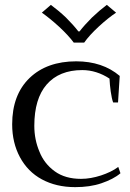

<svg xmlns="http://www.w3.org/2000/svg" viewBox="-20 -759 536 789"><path d="M223 -649C249 -625 269 -603 283 -584C283 -584 326 -584 326 -584C340 -604 360 -626 386 -650C412 -674 436 -693 457 -707C457 -707 419 -739 419 -739C399 -724 379 -707 358 -687C337 -666 320 -647 307 -630C307 -630 302 -630 302 -630C289 -647 272 -666 251 -687C230 -707 209 -724 189 -739C189 -739 152 -707 152 -707C173 -692 197 -673 223 -649ZM152 -22C191 -1 236 10 289 10C329 10 365 5 397 -6C429 -17 455 -30 475 -47C475 -47 466 -73 466 -73C446 -58 422 -47 395 -38C367 -29 340 -24 313 -24C270 -24 234 -34 205 -55C176 -76 155 -103 142 -136C128 -169 121 -204 121 -242C121 -316 138 -373 172 -412C206 -451 255 -471 318 -471C357 -471 395 -459 430 -436C431 -420 432 -402 435 -383C438 -363 441 -348 445 -338C445 -338 465 -338 465 -338C465 -338 472 -447 472 -447C425 -487 365 -507 293 -507C213 -507 149 -484 102 -439C54 -393 30 -329 30 -248C30 -197 41 -152 62 -113C83 -74 113 -43 152 -22Z"/></svg>

Font: BUSH 25 TRIRONG
Style: Regular
Weight: 400
Designer: Katatrad Team
Foundry: CadsonDemak